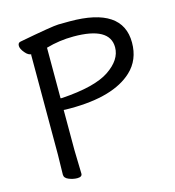

<svg xmlns="http://www.w3.org/2000/svg" viewBox="-109 -809 836 918"><g transform="rotate(-15 309.0 -350.0)"><path d="M189 -372.1Q354 -382.8 425.5 -430.9Q497.1 -479 497.1 -541Q497.1 -642.1 317.9 -642.1Q248 -642.1 182.1 -623V-373Q182.1 -372.1 189 -372.1ZM161.1 17.1Q141.1 17.1 119.6 8.5Q98.1 0 98.1 -17.1L100.1 -116.2V-611.8H105Q86.9 -611.8 70.6 -631.8Q54.2 -651.9 54.2 -666Q54.2 -682.1 67.9 -684.1Q233.9 -715.8 263.4 -716.3Q293 -716.8 319.8 -716.8Q581.1 -716.8 581.1 -542Q581.1 -456.1 523.9 -402.8Q429.2 -314 214.8 -314Q185.1 -314 182.1 -314.9V-115.2L185.1 1Q185.1 17.1 161.1 17.1Z"/></g></svg>

Font: LXGW WenKai Screen
Style: Regular
Weight: 400
Designer: LXGW / Fontworks Inc.
Foundry: LXGW / Fontworks Inc.
Version: Version 1.510;January 18,2025